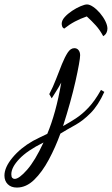

<svg xmlns="http://www.w3.org/2000/svg" viewBox="-214 -565 504 865"><path d="M-138 280Q-164 280 -179 265Q-194 250 -194 226Q-194 189 -158 145.5Q-122 102 -66 70Q-51 62 -35.5 54.5Q-20 47 -1 38Q18 -7 34 -65Q50 -123 62 -193Q50 -171 38.5 -153Q27 -135 19 -122L8 -141Q25 -173 38.5 -208.5Q52 -244 65 -276Q78 -308 91 -328Q104 -348 121 -348Q133 -348 140 -339Q147 -330 147 -316Q147 -305 141.5 -274Q136 -243 126 -198.5Q116 -154 101.5 -102Q87 -50 70 3Q99 -13 127.5 -31.5Q156 -50 184.5 -80Q213 -110 241 -160L256 -151Q229 -91 194.5 -56Q160 -21 124.5 -1.5Q89 18 58 37Q36 98 6 154Q-24 210 -60 245Q-96 280 -138 280ZM-148 241Q-128 241 -92 200Q-56 159 -18 77Q-91 113 -127 151Q-163 189 -163 220Q-163 232 -158.5 236.5Q-154 241 -148 241ZM251 -402Q236 -430 218 -450Q200 -470 177 -491Q148 -481 123.5 -468Q99 -455 75 -436Q68 -440 66 -446.5Q64 -453 64 -458Q64 -473 77.5 -488Q91 -503 110.5 -516Q130 -529 149 -537Q168 -545 178 -545Q190 -545 206 -534Q222 -523 236.5 -506Q251 -489 260.5 -470Q270 -451 270 -436Q270 -426 265.5 -417Q261 -408 251 -402Z"/></svg>

Font: Dancing Script Medium
Style: Regular
Weight: 500
Designer: Pablo Impallari
Foundry: Pablo Impallari
Version: Version 2.000